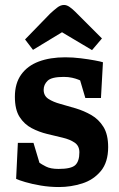

<svg xmlns="http://www.w3.org/2000/svg" viewBox="-20 -740 480 774"><path d="M52 -164H115L139 -84Q147 -78 165.5 -68.5Q184 -59 216 -59Q267 -59 283.5 -74.5Q300 -90 300 -126Q300 -152 281 -165Q262 -178 232.5 -185Q203 -192 170 -200Q137 -208 107.5 -223.5Q78 -239 59 -268.5Q40 -298 40 -350Q40 -404 65.5 -439.5Q91 -475 136.5 -492Q182 -509 243 -509Q274 -509 306 -505Q338 -501 362 -496.5Q386 -492 395 -489L387 -345H324L303 -416Q303 -416 294.5 -419.5Q286 -423 271 -426.5Q256 -430 237 -430Q188 -430 172 -414.5Q156 -399 156 -378Q156 -354 175 -341.5Q194 -329 223.5 -321Q253 -313 286 -303Q319 -293 348.5 -276Q378 -259 397 -228.5Q416 -198 416 -147Q416 -86 386.5 -50.5Q357 -15 311.5 -0.5Q266 14 218 14Q180 14 144.5 8Q109 2 82 -6Q55 -14 45 -19ZM81 -581 182 -685Q196 -698 210 -709Q224 -720 238 -720Q249 -720 260.5 -712Q272 -704 283 -693L391 -585L351 -538L230 -610L113 -539Z"/></svg>

Font: Faustina VF Beta
Style: Regular
Weight: 400
Designer: Alfonso Garcia
Foundry: Omnibus-Type
Version: Version 1.006